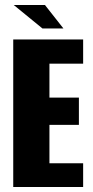

<svg xmlns="http://www.w3.org/2000/svg" viewBox="-20 -749 371 769"><path d="M33 0V-591H313V-494H178V-358H296V-249H178V-95H313V0ZM150 -635 35 -729H160L234 -635Z"/></svg>

Font: Alumni Sans ExtraBold
Style: Regular
Weight: 800
Designer: Robert E. Leuschke
Foundry: Robert E. Leuschke
Version: Version 1.018